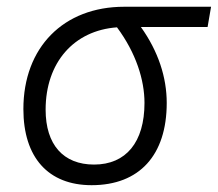

<svg xmlns="http://www.w3.org/2000/svg" viewBox="-20 -539 645 569"><path d="M251.5 9.8C393.1 9.8 474.1 -79.1 474.1 -233.9C474.1 -309.6 449.2 -386.7 397.5 -459H595.2L605.5 -519H348.1C168 -519 49.3 -398.4 49.3 -215.8C49.3 -72.3 123 9.8 251.5 9.8ZM326.7 -458C383.3 -381.8 408.2 -301.8 408.2 -233.9C408.2 -117.7 353.5 -51.3 258.8 -51.3C167.5 -51.3 115.2 -110.4 115.2 -213.9C115.2 -353.5 198.7 -448.7 326.7 -458Z"/></svg>

Font: Cascadia Code NF Light
Style: Italic
Weight: 300
Italic angle: -10°
Monospace: yes
Designer: Aaron Bell
Foundry: Saja Typeworks
Version: Version 2404.023